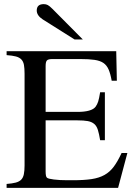

<svg xmlns="http://www.w3.org/2000/svg" viewBox="-20 -910 651 930"><path d="M552 0H12V-19Q39 -21 56 -25.5Q73 -30 82.5 -39.5Q92 -49 95.5 -66Q99 -83 99 -109V-553Q99 -579 96 -595.5Q93 -612 83.5 -622Q74 -632 57 -636.5Q40 -641 12 -643V-662H543L546 -519H521Q515 -553 506 -573.5Q497 -594 481 -605Q465 -616 438 -620Q411 -624 369 -624H234Q214 -624 207.5 -617.5Q201 -611 201 -590V-368H355Q424 -368 443 -393Q451 -404 455.5 -418Q460 -432 465 -463H488V-231H465Q460 -262 454 -281Q448 -300 436 -310Q424 -320 405 -323.5Q386 -327 355 -327H201V-80Q201 -53 208 -49Q213 -44 241 -40.5Q269 -37 306 -37H333Q387 -37 423.5 -42.5Q460 -48 486 -62.5Q512 -77 531 -102.5Q550 -128 569 -169H597ZM341 -719 187 -816Q158 -835 158 -859Q158 -890 192 -890Q203 -890 211.5 -885.5Q220 -881 234 -867L381 -719Z"/></svg>

Font: Klingon pIqaD HaSta
Style: Regular
Weight: 400
Width: 0
Designer: Mike Neff (qa'vaj)
Foundry: Mike Neff and Michael Everson
Version: Version 2.003